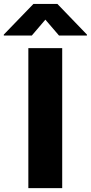

<svg xmlns="http://www.w3.org/2000/svg" viewBox="-92 -977 472 997"><path d="M55.2 -727.1H231V0H55.2ZM359.4 -792.5H214.4L143.6 -875L73.2 -792.5H-72.3V-797.4L81.5 -956.5H206.1L359.4 -797.4Z"/></svg>

Font: My Font
Style: Regular
Weight: 500
Designer: Rasmus Andersson
Foundry: rsms
Version: Version 0.001